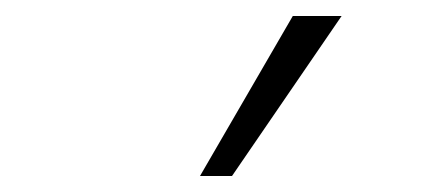

<svg xmlns="http://www.w3.org/2000/svg" viewBox="-20 -773 540 240"><path d="M230 -553 346 -753H407L270 -553Z"/></svg>

Font: Nunito Sans 10pt SemiExpanded ExtraLight
Style: Regular
Weight: 250
Width: 6
Designer: Vernon Adams
Foundry: Vernon Adams
Version: Version 3.101;gftools[0.9.27]